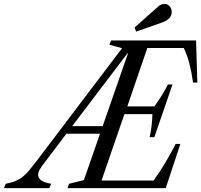

<svg xmlns="http://www.w3.org/2000/svg" viewBox="-126 -970 1038 990"><path d="M515 -718 438 -739.5 447 -761.5H885L891.5 -544H869.5Q862 -597 850.8 -641.2Q839.5 -685.5 821.5 -722.5H633.5L530.5 -421.5H670Q711 -477 740 -534.5H763.5L670 -263H645.5Q652.5 -293 655.8 -322.8Q659 -352.5 660 -381.5H515.5L397.5 -39H666Q700 -86.5 728 -133.8Q756 -181 780 -228H804L728.5 0H222L230 -22.5L306.5 -41.5L534 -695H515ZM398.5 -280.5H209.5L236.5 -319.5H411ZM552 -722.5 106.5 -135.5Q86.5 -110 78.5 -95.2Q70.5 -80.5 70.5 -69Q70.5 -52.5 86 -40.5Q101.5 -28.5 137.5 -22.5L128.5 0H-106L-96.5 -22.5Q-67.5 -28 -47 -36.2Q-26.5 -44.5 -9.8 -57.8Q7 -71 23.5 -90.5Q40 -110 61 -137.5L517 -739.5ZM576 -807 568 -828 687 -934Q696 -942.5 704.8 -946.2Q713.5 -950 723.5 -950Q737 -950 748.2 -938Q759.5 -926 759.5 -907.5Q759.5 -890.5 747.5 -876.5Q735.5 -862.5 702.5 -851.5Z"/></svg>

Font: Libre Caslon Condensed
Style: Italic
Weight: 400
Italic angle: -22.583°
Designer: Pablo Impallari, Rodrigo Fuenzalida, Katja Schimmel, Ertekin Erdin
Foundry: Pablo Impallari, Rodrigo Fuenzalida
Version: Version 2.000;gftools[0.9.33]